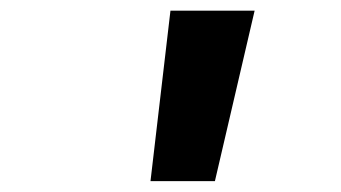

<svg xmlns="http://www.w3.org/2000/svg" viewBox="-20 -713 626 352"><path d="M255.9 -380.9H374L446.8 -693.4H292.5Z"/></svg>

Font: Cascadia Code
Style: Bold Italic
Weight: 700
Italic angle: -10°
Monospace: yes
Designer: Aaron Bell
Foundry: Saja Typeworks
Version: Version 2404.023